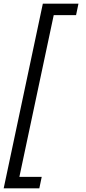

<svg xmlns="http://www.w3.org/2000/svg" viewBox="-44 -770 464 1040"><path d="M182 188 169 250H-24L188 -750H381L368 -688H247L61 188Z"/></svg>

Font: Lobster 1.4
Style: Regular
Weight: 400
Designer: Pablo Impallari
Foundry: Pablo Impallari. www.impallari.com
Version: Version 1.4